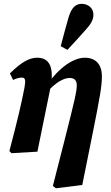

<svg xmlns="http://www.w3.org/2000/svg" viewBox="-20 -805 587 1019"><path d="M29.9 -3.6 40.9 8 178.5 0 249.5 -347.9C266.7 -447.9 242.8 -498.7 177.4 -498.7C135.8 -498.7 92.9 -475 32.7 -415.4L49.3 -380.8C67.8 -388.9 81.4 -393.2 96.4 -393.2C113.8 -393.2 117.6 -380.5 109.8 -339.3C93.5 -255.5 76.1 -179.6 29.9 -3.6ZM260.5 182.1 276.9 194.3 416.6 176.7 470.1 -88.7C512.7 -300.1 520.7 -349.9 520.7 -400.9C520.7 -462.4 488.4 -498.7 430.3 -498.7C371.1 -498.7 295.1 -448.7 228.4 -353.3H217.7L228.8 -314.6C272.6 -365.5 316.6 -391.2 349.7 -391.2C375.3 -391.2 387.4 -378 387.4 -352.7C387.4 -319.9 378.7 -281.9 319.7 -49.4L260.5 182.1ZM302.3 -559.7 337.8 -540.4C371.6 -576.5 402.9 -610.5 434.6 -646.6C462.7 -677.1 475.8 -700.3 475.8 -726.9C475.8 -761.6 448.4 -784.6 413.6 -784.6C383.7 -784.6 359.4 -767.5 343.1 -709.8C329.6 -663.8 315.4 -609.3 302.3 -559.7Z"/></svg>

Font: Source Serif 4 Variable
Style: Italic
Weight: 400
Italic angle: -12°
Designer: Frank Grießhammer
Foundry: Adobe Systems Incorporated
Version: Version 4.004;hotconv 1.0.116;makeotfexe 2.5.65601